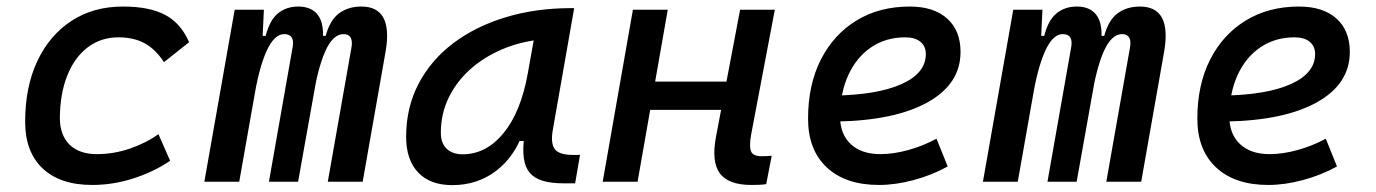

<svg xmlns="http://www.w3.org/2000/svg" viewBox="-20 -547 4142 578"><path d="M271.5 -83Q322.3 -83 370.8 -99.6Q419.4 -116.2 457 -143.1L492.2 -63Q444.3 -30.3 382.8 -10.3Q321.3 9.8 257.3 9.8Q161.1 9.8 108.4 -40Q55.7 -89.8 55.7 -180.2Q55.7 -285.2 92.3 -363Q128.9 -440.9 195.1 -484.1Q261.2 -527.3 350.1 -527.3Q430.2 -527.3 477.5 -502Q524.9 -476.6 549.3 -419.9L473.6 -359.9Q448.2 -398.9 415.5 -416.7Q382.8 -434.6 336.4 -434.6Q283.7 -434.6 243.9 -404.3Q204.1 -374 182.4 -319.3Q160.6 -264.6 160.2 -190.9Q160.6 -139.6 189.7 -111.3Q218.8 -83 271.5 -83Z M774.4 -517.6 768.1 -384.3 700.2 0H595.2L686.5 -517.6ZM789.6 0 860.8 -404.3Q868.2 -444.3 835.4 -444.3Q805.2 -444.3 781.7 -391.6Q758.3 -338.9 743.2 -242.7L754.9 -439H779.8Q792 -486.8 817.1 -507.1Q842.3 -527.3 877.9 -527.3Q923.3 -527.3 941.7 -494.6Q960 -461.9 947.3 -390.6L877.4 0ZM1140.6 -390.6 1071.8 0H966.8L1038.1 -404.3Q1041.5 -423.3 1035.6 -433.8Q1029.8 -444.3 1014.2 -444.3Q981.9 -444.3 958.7 -391.6Q935.5 -338.9 920.9 -242.7L927.7 -439H960.4Q973.6 -487.3 1001.2 -507.3Q1028.8 -527.3 1067.9 -527.3Q1164.6 -527.3 1140.6 -390.6Z M1341.3 10.3Q1274.9 10.3 1238.8 -27.8Q1202.6 -65.9 1202.6 -135.3Q1202.6 -223.1 1240 -294.7Q1277.3 -366.2 1344.7 -417Q1412.1 -467.8 1502.4 -495.1Q1592.8 -522.5 1698.7 -522.5H1708.5L1644 -154.8Q1637.2 -115.7 1650.1 -98.1Q1663.1 -80.6 1706.1 -80.6H1726.1L1711.4 4.9H1676.8Q1639.2 4.9 1614 -2.7Q1588.9 -10.3 1575 -26.6Q1561 -43 1557.1 -69.8Q1553.2 -96.7 1558.1 -135.3L1586.4 -122.6H1529.8L1555.7 -150.9Q1528.8 -74.2 1472.7 -32Q1416.5 10.3 1341.3 10.3ZM1373 -82.5Q1443.4 -82.5 1495.6 -146Q1547.9 -209.5 1568.8 -325.7L1594.2 -467.3L1633.8 -429.7Q1565.4 -426.8 1506.1 -404.3Q1446.8 -381.8 1402.1 -344Q1357.4 -306.2 1332.3 -256.1Q1307.1 -206.1 1307.1 -147.5Q1307.1 -116.2 1324.5 -99.4Q1341.8 -82.5 1373 -82.5Z M1794.4 0 1885.3 -517.6H1990.2L1899.4 0ZM1862.8 -216.3 1877.4 -301.3H2253.9L2239.3 -216.3ZM2242.2 9.8Q2172.9 9.8 2147 -25.1Q2121.1 -60.1 2135.7 -136.7L2208 -517.6H2312.5L2241.2 -141.6Q2234.9 -106 2241 -91.3Q2247.1 -76.7 2272.9 -76.7Q2286.6 -76.7 2303.2 -78.1L2286.6 7.3Q2277.3 8.8 2266.4 9.3Q2255.4 9.8 2242.2 9.8Z M2630.4 -83Q2669.4 -83 2713.9 -95.2Q2758.3 -107.4 2799.3 -129.4L2833 -45.9Q2785.2 -19.5 2730.5 -4.9Q2675.8 9.8 2626 9.8Q2525.4 9.8 2469 -43Q2412.6 -95.7 2412.6 -189.9Q2412.6 -291.5 2450.9 -367.2Q2489.3 -442.9 2558.1 -485.1Q2627 -527.3 2718.8 -527.3Q2791 -527.3 2831.3 -491.2Q2871.6 -455.1 2871.6 -390.6Q2871.6 -294.9 2773.7 -239.7Q2675.8 -184.6 2500.5 -181.2L2490.2 -259.3Q2621.1 -261.2 2694.1 -293.9Q2767.1 -326.7 2767.1 -384.3Q2767.1 -407.7 2751 -421.1Q2734.9 -434.6 2705.1 -434.6Q2647 -434.6 2602.8 -404.8Q2558.6 -375 2533.9 -321.3Q2509.3 -267.6 2508.8 -195.8Q2509.3 -142.6 2541.5 -112.8Q2573.7 -83 2630.4 -83Z M3118.2 -517.6 3111.8 -384.3 3043.9 0H2939L3030.3 -517.6ZM3133.3 0 3204.6 -404.3Q3211.9 -444.3 3179.2 -444.3Q3148.9 -444.3 3125.5 -391.6Q3102.1 -338.9 3086.9 -242.7L3098.6 -439H3123.5Q3135.7 -486.8 3160.9 -507.1Q3186 -527.3 3221.7 -527.3Q3267.1 -527.3 3285.4 -494.6Q3303.7 -461.9 3291 -390.6L3221.2 0ZM3484.4 -390.6 3415.5 0H3310.5L3381.8 -404.3Q3385.3 -423.3 3379.4 -433.8Q3373.5 -444.3 3357.9 -444.3Q3325.7 -444.3 3302.5 -391.6Q3279.3 -338.9 3264.6 -242.7L3271.5 -439H3304.2Q3317.4 -487.3 3345 -507.3Q3372.6 -527.3 3411.6 -527.3Q3508.3 -527.3 3484.4 -390.6Z M3802.2 -83Q3841.3 -83 3885.7 -95.2Q3930.2 -107.4 3971.2 -129.4L4004.9 -45.9Q3957 -19.5 3902.3 -4.9Q3847.7 9.8 3797.9 9.8Q3697.3 9.8 3640.9 -43Q3584.5 -95.7 3584.5 -189.9Q3584.5 -291.5 3622.8 -367.2Q3661.1 -442.9 3730 -485.1Q3798.8 -527.3 3890.6 -527.3Q3962.9 -527.3 4003.2 -491.2Q4043.5 -455.1 4043.5 -390.6Q4043.5 -294.9 3945.6 -239.7Q3847.7 -184.6 3672.4 -181.2L3662.1 -259.3Q3793 -261.2 3866 -293.9Q3939 -326.7 3939 -384.3Q3939 -407.7 3922.9 -421.1Q3906.7 -434.6 3877 -434.6Q3818.8 -434.6 3774.7 -404.8Q3730.5 -375 3705.8 -321.3Q3681.2 -267.6 3680.7 -195.8Q3681.2 -142.6 3713.4 -112.8Q3745.6 -83 3802.2 -83Z"/></svg>

Font: Cascadia Code PL
Style: Italic
Weight: 400
Italic angle: -10°
Monospace: yes
Designer: Aaron Bell
Foundry: Saja Typeworks
Version: Version 2404.023